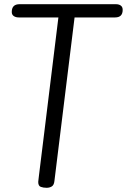

<svg xmlns="http://www.w3.org/2000/svg" viewBox="-20 -880 604 914"><path d="M202 14Q186 14 174 9.5Q162 5 162 -14Q162 -14 162.5 -19Q163 -24 165.5 -45Q168 -66 174 -114Q180 -162 190.5 -247.5Q201 -333 217.5 -467.5Q234 -602 258 -797H69Q55 -797 45.5 -803.5Q36 -810 36 -823Q36 -860 73 -860H532Q546 -860 555 -853.5Q564 -847 564 -833Q564 -797 528 -797H335L239 -18Q237 1 226.5 7.5Q216 14 202 14Z"/></svg>

Font: Kite One
Style: Regular
Weight: 400
Designer: Eduardo Rodriguez Tunni
Foundry: Eduardo Rodriguez Tunni
Version: Version 1.002; ttfautohint (v1.8.4.7-5d5b);gftools[0.9.23]